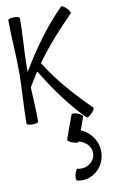

<svg xmlns="http://www.w3.org/2000/svg" viewBox="-134 -898 867 1462"><g transform="rotate(-10 299.0 -167.0)"><path d="M35 -800C35 -667 48 -533 48 -400C48 -267 35 -133 35 0C35 8 55 14 80 14C105 14 125 8 125 0C125 -88 119 -177 115 -265C137 -303 160 -341 184 -377C273 -231 372 -90 493 32C499 37 517 28 535 10C553 -8 562 -26 557 -32C433 -155 315 -286 223 -434C309 -554 408 -664 512 -768C517 -774 508 -792 490 -810C472 -828 454 -837 448 -832C316 -699 207 -547 112 -386C112 -390 111 -395 111 -400C111 -533 125 -667 125 -800C125 -808 105 -814 80 -814C55 -814 35 -808 35 -800ZM385 -10 318 174C316 181 332 194 356 202C379 211 400 212 403 205V203C453 217 492 252 495 302C499 371 430 423 359 406C351 404 341 423 335 447C329 471 331 492 339 494C456 521 565 422 558 298C554 218 503 152 433 122L469 21C472 14 455 1 432 -7C409 -16 388 -17 385 -10Z"/></g></svg>

Font: Nupuram
Style: Regular
Weight: 400
Designer: Santhosh Thottingal (santhosh.thottingal@gmail.com)
Foundry: SMC
Version: Version 1.000